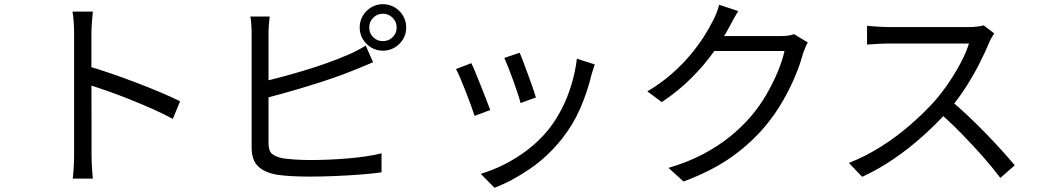

<svg xmlns="http://www.w3.org/2000/svg" viewBox="-20 -830 5010 925"><path d="M337 -88.4Q337 -102.5 337 -144.5Q337 -186.6 337 -245.1Q337 -303.7 337 -368.5Q337 -433.4 337 -494.3Q337 -555.3 337 -602Q337 -648.8 337 -669.8Q337 -691.2 335.2 -721.1Q333.4 -751 329.3 -774.2H427.4Q425 -751.7 422.7 -722Q420.4 -692.4 420.4 -669.8Q420.4 -631.1 420.4 -576.4Q420.4 -521.7 420.4 -460.5Q420.4 -399.2 420.7 -338.5Q421 -277.8 421 -225.5Q421 -173.2 421 -136.6Q421 -100 421 -88.4Q421 -72.4 421.6 -51Q422.2 -29.6 424 -8.1Q425.8 13.4 427.2 30.3H330.5Q333.6 6.2 335.3 -27.1Q337 -60.5 337 -88.4ZM402.7 -511.7Q452.1 -497.5 511.8 -477Q571.4 -456.5 633 -433.1Q694.5 -409.8 750.3 -386.3Q806.1 -362.8 847.5 -342.1L812.6 -257.3Q770 -280.5 716.2 -304.5Q662.5 -328.4 605.9 -351Q549.3 -373.7 496.5 -392.1Q443.7 -410.5 402.7 -423.3Z M1758.8 -697.5Q1758.8 -670 1778 -650.8Q1797.1 -631.7 1824.6 -631.7Q1852.1 -631.7 1871.6 -650.8Q1891 -670 1891 -697.5Q1891 -725 1871.6 -744.4Q1852.1 -763.9 1824.6 -763.9Q1797.1 -763.9 1778 -744.4Q1758.8 -725 1758.8 -697.5ZM1712.8 -697.5Q1712.8 -728.4 1728 -754Q1743.2 -779.6 1768.4 -794.7Q1793.7 -809.9 1824.6 -809.9Q1855.6 -809.9 1881.1 -794.7Q1906.7 -779.6 1921.9 -754Q1937 -728.4 1937 -697.5Q1937 -666.5 1921.9 -641.3Q1906.7 -616 1881.1 -600.9Q1855.6 -585.7 1824.6 -585.7Q1793.7 -585.7 1768.4 -600.9Q1743.2 -616 1728 -641.3Q1712.8 -666.5 1712.8 -697.5ZM1279.3 -750.4Q1277.1 -732.7 1275.4 -711.4Q1273.7 -690.1 1273.7 -669.4Q1273.7 -656.4 1273.7 -617.6Q1273.7 -578.8 1273.7 -525.2Q1273.7 -471.6 1273.7 -412.3Q1273.7 -353 1273.7 -298Q1273.7 -243 1273.7 -201.3Q1273.7 -159.6 1273.7 -141.2Q1273.7 -103 1290.6 -88.7Q1307.4 -74.3 1343.7 -67.1Q1367.5 -63.5 1403.5 -61.3Q1439.4 -59 1475.9 -59Q1515.5 -59 1562 -60.9Q1608.5 -62.8 1655.5 -66.7Q1702.6 -70.6 1744.9 -77Q1787.1 -83.4 1818.1 -91.4V0.2Q1775.2 6.6 1714.8 11.1Q1654.3 15.6 1590.6 18.2Q1526.8 20.8 1472 20.8Q1427.7 20.8 1385.3 18.6Q1343 16.3 1311.8 11.3Q1254.4 0.7 1223.3 -28.8Q1192.3 -58.3 1192.3 -119.2Q1192.3 -143.5 1192.3 -189Q1192.3 -234.5 1192.3 -292.4Q1192.3 -350.3 1192.3 -410.5Q1192.3 -470.7 1192.3 -524.6Q1192.3 -578.6 1192.3 -617.3Q1192.3 -656 1192.3 -669.4Q1192.3 -681.6 1191.6 -695.8Q1190.9 -710 1189.7 -724.4Q1188.5 -738.9 1186.1 -750.4ZM1236.9 -435Q1282 -444.7 1336.3 -459.2Q1390.6 -473.7 1447.5 -490.9Q1504.3 -508 1557.6 -527.1Q1610.9 -546.2 1654 -564.9Q1676.9 -574.7 1698.9 -585.9Q1720.9 -597.2 1742.1 -610.5L1777.4 -530.1Q1756 -521.3 1730.5 -510.5Q1704.9 -499.6 1682.6 -490.9Q1635.9 -471.8 1578.3 -452.1Q1520.7 -432.4 1459.7 -413.8Q1398.7 -395.2 1341.3 -379.3Q1284 -363.4 1237.3 -352Z M2483.5 -575.9Q2490.2 -561.2 2501.1 -531.8Q2512 -502.4 2524.4 -469.2Q2536.8 -436 2547 -406.3Q2557.2 -376.6 2562 -360.4L2487.7 -333.6Q2483.9 -350.8 2474.2 -380.1Q2464.5 -409.4 2452.5 -442.5Q2440.5 -475.6 2428.9 -504.9Q2417.2 -534.2 2409.6 -550.9ZM2845.5 -519.6Q2840.4 -504.6 2836.6 -492.5Q2832.8 -480.4 2829.7 -470.4Q2810.1 -388 2776 -309.3Q2742 -230.6 2688.4 -162.6Q2619 -75.2 2532.5 -16.2Q2446.1 42.8 2362.2 74.7L2296.2 7.5Q2354 -9.5 2413.3 -39.7Q2472.5 -69.9 2526.5 -111.9Q2580.4 -153.9 2621.4 -204.7Q2656.8 -248.6 2685.3 -303.6Q2713.7 -358.7 2732.7 -421Q2751.6 -483.3 2759.3 -547.1ZM2250.8 -525.6Q2258.8 -509.5 2270.9 -480.1Q2283 -450.7 2296.6 -416.5Q2310.2 -382.3 2322.5 -350.8Q2334.8 -319.4 2341.8 -299.9L2266.4 -271.7Q2260.4 -291.1 2248.6 -323.4Q2236.8 -355.7 2223 -391Q2209.2 -426.3 2196.8 -455.3Q2184.4 -484.3 2176.8 -497.4Z M3871.7 -625.5Q3865.4 -615 3859.1 -599.6Q3852.9 -584.2 3848.6 -572.2Q3835.6 -522 3810.7 -462.7Q3785.9 -403.5 3751 -342.9Q3716.1 -282.2 3671.3 -227.7Q3603.2 -144.8 3508.4 -76.4Q3413.6 -8.1 3273.2 44.5L3200.6 -21.3Q3292.7 -48.2 3365.7 -86.6Q3438.7 -125 3496.9 -171.9Q3555 -218.7 3600.1 -272.2Q3639.4 -318.2 3671.5 -373.3Q3703.6 -428.5 3726.7 -483.7Q3749.9 -539 3759.5 -584.4H3389.1L3421.1 -656.2Q3433.3 -656.2 3466.2 -656.2Q3499 -656.2 3541.5 -656.2Q3583.9 -656.2 3625.9 -656.2Q3668 -656.2 3699.3 -656.2Q3730.6 -656.2 3740 -656.2Q3760.1 -656.2 3776.9 -658.4Q3793.7 -660.7 3805.4 -665.5ZM3536.7 -776.5Q3524.2 -756.9 3512.1 -734.5Q3500.1 -712.1 3492.5 -698.1Q3463.2 -643 3418 -579.7Q3372.9 -516.3 3310.8 -454.1Q3248.7 -391.8 3168.3 -338.1L3098.7 -389.7Q3163.5 -428.3 3214.7 -473Q3266 -517.8 3304.4 -563.6Q3342.8 -609.5 3370 -651.9Q3397.1 -694.3 3413.4 -727.7Q3421.3 -740.8 3430.7 -764.3Q3440.1 -787.8 3444.4 -807.1Z M4769.9 -669Q4765.4 -662.6 4757.6 -649.2Q4749.7 -635.7 4745.4 -625.2Q4725.6 -576.2 4694.8 -516.6Q4664 -456.9 4625.8 -398.8Q4587.6 -340.8 4546.1 -294.2Q4490.7 -232.3 4424.9 -173.5Q4359.2 -114.6 4286.1 -64.6Q4213 -14.5 4133.6 21.9L4069.8 -45.1Q4150.8 -76.9 4225.4 -124.2Q4299.9 -171.5 4365.2 -228.2Q4430.5 -285 4481.9 -341.9Q4516.1 -380.8 4549.4 -429.6Q4582.7 -478.4 4609.2 -528.8Q4635.7 -579.2 4648.1 -620.4Q4639.5 -620.4 4609.7 -620.4Q4579.9 -620.4 4538.9 -620.4Q4497.8 -620.4 4452.7 -620.4Q4407.6 -620.4 4366.6 -620.4Q4325.5 -620.4 4296.4 -620.4Q4267.4 -620.4 4258.4 -620.4Q4240.7 -620.4 4219.2 -619.2Q4197.8 -618 4180.2 -616.9Q4162.7 -615.8 4157.2 -615.4V-705.7Q4164.3 -704.9 4182.7 -703.5Q4201.1 -702.1 4222.1 -700.8Q4243.2 -699.5 4258.4 -699.5Q4268.5 -699.5 4297.7 -699.5Q4326.8 -699.5 4367.3 -699.5Q4407.8 -699.5 4451.9 -699.5Q4495.9 -699.5 4536.3 -699.5Q4576.8 -699.5 4605.7 -699.5Q4634.7 -699.5 4644.3 -699.5Q4668.8 -699.5 4688.2 -701.9Q4707.6 -704.3 4719.1 -707.8ZM4559.1 -346.7Q4600.1 -313 4643.5 -272Q4686.9 -231 4728.9 -187.7Q4770.8 -144.5 4806.9 -104.7Q4843 -64.9 4868.8 -33.5L4799.4 27.2Q4763.6 -20.7 4714.7 -76.2Q4665.7 -131.6 4611.2 -187.4Q4556.6 -243.2 4502 -290.4Z"/></svg>

Font: Noto Sans KR Thin
Style: Regular
Weight: 100
Designer: Ryoko NISHIZUKA 西塚涼子 (kana, bopomofo & ideographs); Paul D. Hunt (Latin, Greek & Cyrillic); Sandoll Communications 산돌커뮤니
Foundry: Adobe
Version: Version 2.004-H2;hotconv 1.0.118;makeotfexe 2.5.65603